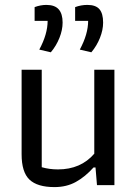

<svg xmlns="http://www.w3.org/2000/svg" viewBox="-20 -754 560 782"><path d="M140 -552Q174 -615 174 -669H121V-725Q145 -734 169 -734Q203 -734 219 -716Q235 -698 235 -662Q235 -632 222 -599.5Q209 -567 187 -541ZM305 -552Q339 -615 339 -669H286V-725Q310 -734 336 -734Q370 -734 385 -716.5Q400 -699 400 -662Q400 -632 387 -599.5Q374 -567 352 -541ZM68 -126V-470H150V-73Q181 -64 216 -64Q309 -64 364 -128V-470H446V0H375L369 -72H361Q327 -34 289 -13Q251 8 202 8Q132 8 100 -22.5Q68 -53 68 -126Z"/></svg>

Font: Athiti Medium
Style: Regular
Weight: 500
Designer: CadsonDemak Team
Foundry: CadsonDemak
Version: Version 1.032